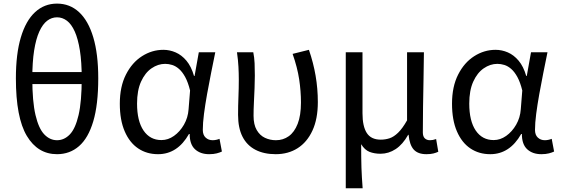

<svg xmlns="http://www.w3.org/2000/svg" viewBox="-20 -829 3063 1049"><path d="M291.6 13.4Q186.4 13.4 126.6 -86.5Q66.8 -186.5 66.8 -401.2Q66.8 -534.5 94 -625.3Q121.2 -716.1 171.7 -762.7Q222.1 -809.3 291.6 -809.3Q361.5 -809.3 411.9 -762.7Q462.4 -716.1 489.6 -625.1Q516.8 -534.1 516.8 -401.2Q516.8 -257.9 489.6 -166.3Q462.4 -74.7 411.9 -30.7Q361.5 13.4 291.6 13.4ZM291.6 -62.9Q331 -62.9 361.6 -94.7Q392.1 -126.4 409.3 -200.4Q426.5 -274.3 426.5 -401.2Q426.5 -490 416.5 -553.4Q406.4 -616.8 388.4 -656.9Q370.4 -697 345.7 -715.7Q321 -734.4 291.6 -734.4Q262.2 -734.4 237.7 -715.7Q213.2 -697 194.9 -656.9Q176.6 -616.8 166.5 -553.4Q156.5 -490 156.5 -401.2Q156.5 -274.3 174 -200.4Q191.4 -126.4 222 -94.7Q252.6 -62.9 291.6 -62.9ZM116.7 -369.6V-435.4H466.3V-369.6Z M843.5 13.4Q781.8 13.4 734.9 -18.1Q687.9 -49.7 661.3 -111.5Q634.6 -173.3 634.6 -262.3Q634.6 -355.7 668 -421.4Q701.3 -487.2 755.8 -522Q810.2 -556.8 872.6 -556.8Q907 -556.8 939.6 -542.7Q972.1 -528.7 998.6 -497.4Q1025 -466 1040 -414.2H1043.1L1066.2 -543.4H1156.2Q1145.2 -489.9 1133.5 -431.1Q1121.7 -372.4 1111.4 -314.9Q1101.1 -257.4 1094.5 -206.8Q1088 -156.3 1088 -119.2Q1088 -91.6 1103.5 -77.3Q1119 -62.9 1141.7 -62.9Q1151 -62.9 1161.1 -65Q1171.2 -67.1 1179.3 -70.5L1192.4 -1.1Q1181.3 4.4 1164 8.9Q1146.8 13.4 1122.7 13.4Q1074.6 13.4 1045.4 -13.5Q1016.2 -40.4 1016.3 -96.9H1012.5Q949.8 13.4 843.5 13.4ZM862.1 -63.7Q898.3 -63.7 930.5 -86.5Q962.8 -109.3 985 -147.7Q1007.1 -186.1 1010.3 -232.1L1018.5 -334.6Q1007.5 -379.2 992 -407.7Q976.5 -436.2 958.3 -452.1Q940.1 -468.1 920.7 -474.1Q901.3 -480.1 882.5 -480.1Q843.2 -480.1 807.9 -455.7Q772.6 -431.4 750.7 -383.3Q728.8 -335.1 728.8 -263Q728.8 -168 764.2 -115.8Q799.7 -63.7 862.1 -63.7Z M1486.3 13.4Q1421.8 13.4 1375.5 -10.7Q1329.1 -34.8 1304.9 -82.3Q1280.7 -129.9 1280.7 -201.7Q1280.7 -250 1282.7 -298.3Q1284.7 -346.5 1284.7 -394.4Q1284.7 -427.2 1282.8 -463.9Q1280.9 -500.7 1274.7 -543.4H1363.8Q1369.6 -515 1371 -483.6Q1372.3 -452.1 1372.3 -416Q1372.3 -386.1 1370.8 -347.4Q1369.3 -308.8 1367.3 -269.5Q1365.3 -230.2 1365.3 -196.5Q1365.3 -148.1 1382.6 -118.6Q1399.8 -89 1427.6 -76Q1455.5 -62.9 1487.5 -62.9Q1526.9 -62.9 1557.6 -84.8Q1588.4 -106.7 1606.3 -152.4Q1624.3 -198.2 1624.3 -268.8Q1624.3 -330.4 1614.6 -395.2Q1604.8 -460.1 1578.7 -534.6L1667.8 -556.8Q1692.3 -485.7 1704.4 -414.9Q1716.5 -344.2 1716.5 -271.3Q1716.5 -179.2 1687.1 -115.7Q1657.7 -52.2 1606.2 -19.4Q1554.7 13.4 1486.3 13.4Z M1869.1 199.6V-543.4H1960.5V-210.3Q1960.5 -138.9 1983.9 -102.5Q2007.4 -66 2060.3 -66Q2085.4 -66 2108.5 -73.6Q2131.6 -81.2 2155.2 -104.1Q2178.8 -126.9 2204 -171.4V-543.4H2296.1Q2295.3 -469.8 2293.9 -393.9Q2292.4 -318 2291.3 -244.8Q2290.2 -171.5 2290.2 -105.8Q2290.2 -83.3 2301 -73.1Q2311.7 -62.9 2329.4 -62.9Q2337.4 -62.9 2345.1 -64.4Q2352.8 -65.9 2362.8 -69.3L2374.6 0.1Q2362.9 5.7 2347.7 9.5Q2332.4 13.4 2309.6 13.4Q2263.3 13.4 2240.4 -11.9Q2217.6 -37.3 2212.4 -92.4H2210Q2180.6 -40 2141.9 -14.5Q2103.1 11 2059.2 11Q2025.6 11 1999.1 0.8Q1972.7 -9.5 1953.2 -41.2Q1953.2 -1.5 1953.6 29.5Q1954 60.5 1954.8 87.2Q1955.7 113.9 1957.3 140.7Q1958.9 167.5 1961.3 199.6Z M2658.5 13.4Q2596.8 13.4 2549.9 -18.1Q2502.9 -49.7 2476.3 -111.5Q2449.6 -173.3 2449.6 -262.3Q2449.6 -355.7 2483 -421.4Q2516.3 -487.2 2570.8 -522Q2625.2 -556.8 2687.6 -556.8Q2722 -556.8 2754.6 -542.7Q2787.1 -528.7 2813.6 -497.4Q2840 -466 2855 -414.2H2858.1L2881.2 -543.4H2971.2Q2960.2 -489.9 2948.5 -431.1Q2936.7 -372.4 2926.4 -314.9Q2916.1 -257.4 2909.5 -206.8Q2903 -156.3 2903 -119.2Q2903 -91.6 2918.5 -77.3Q2934 -62.9 2956.7 -62.9Q2966 -62.9 2976.1 -65Q2986.2 -67.1 2994.3 -70.5L3007.4 -1.1Q2996.3 4.4 2979 8.9Q2961.8 13.4 2937.7 13.4Q2889.6 13.4 2860.4 -13.5Q2831.2 -40.4 2831.3 -96.9H2827.5Q2764.8 13.4 2658.5 13.4ZM2677.1 -63.7Q2713.3 -63.7 2745.5 -86.5Q2777.8 -109.3 2800 -147.7Q2822.1 -186.1 2825.3 -232.1L2833.5 -334.6Q2822.5 -379.2 2807 -407.7Q2791.5 -436.2 2773.3 -452.1Q2755.1 -468.1 2735.7 -474.1Q2716.3 -480.1 2697.5 -480.1Q2658.2 -480.1 2622.9 -455.7Q2587.6 -431.4 2565.7 -383.3Q2543.8 -335.1 2543.8 -263Q2543.8 -168 2579.2 -115.8Q2614.7 -63.7 2677.1 -63.7Z"/></svg>

Font: Noto Sans TC
Style: Regular
Weight: 100
Designer: Ryoko NISHIZUKA 西塚涼子 (kana, bopomofo & ideographs); Paul D. Hunt (Latin, Greek & Cyrillic); Sandoll Communications 산돌커뮤니
Foundry: Adobe
Version: Version 2.004;hotconv 1.0.118;makeotfexe 2.5.65603